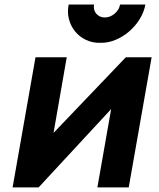

<svg xmlns="http://www.w3.org/2000/svg" viewBox="-20 -810 688 830"><path d="M608.5 -790.5Q602.5 -757.5 583.8 -727.2Q565 -697 538.2 -674Q511.5 -651 479 -637.5Q446.5 -624 413.5 -625Q380 -624 351.8 -637.5Q323.5 -651 304.8 -674Q286 -697 278 -727.2Q270 -757.5 277 -790.5H386.5Q384.5 -779 387 -768.8Q389.5 -758.5 396 -751Q402.5 -743.5 411.8 -739Q421 -734.5 432.5 -734.5Q456.5 -734.5 475.5 -751Q495.5 -768 499 -790.5ZM536.5 0H401L460.5 -338.5L147 0H34.5L133.5 -562.5H268.5L211.5 -235.5L524 -562.5H635.5Z"/></svg>

Font: Russisch Sans ExtraBold
Style: Italic
Weight: 800
Width: 4
Italic angle: -10°
Designer: Michael Sharanda (font) & Cristiano Sobral (main changes)
Foundry: Michael Sharanda
Version: Version 2.00;September 8, 2020;FontCreator 13.0.0.2681 64-bi